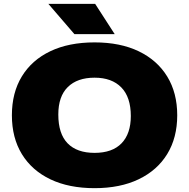

<svg xmlns="http://www.w3.org/2000/svg" viewBox="-20 -971 986 1001"><path d="M473 10Q339.5 10 243 -36Q146.5 -82 94.2 -167.2Q42 -252.5 42 -370Q42 -487.5 94 -572.8Q146 -658 242.5 -704Q339 -750 473 -750Q607 -750 703.5 -703.5Q800 -657 852 -571.8Q904 -486.5 904 -370Q904 -253.5 852 -168.2Q800 -83 703.2 -36.5Q606.5 10 473 10ZM473 -174Q565.5 -174 613.8 -224Q662 -274 662 -366Q662 -464.5 612.5 -515.2Q563 -566 473 -566Q383 -566 333.5 -517.2Q284 -468.5 284 -374Q284 -273.5 332.5 -223.8Q381 -174 473 -174ZM368 -793 232 -951H476L578 -793Z"/></svg>

Font: Encode Sans Expanded Expanded Black
Style: Regular
Weight: 900
Width: 7
Designer: Multiple Designers
Foundry: Impallari Type
Version: Version 3.000; ttfautohint (v1.8.3) -l 8 -r 50 -G 200 -x 14 